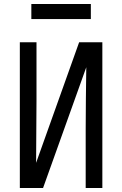

<svg xmlns="http://www.w3.org/2000/svg" viewBox="-20 -948 616 968"><path d="M80 0H197L415 -609Q414 -530 413 -451.5Q412 -373 412 -294V0H496V-735H379L162 -127Q162 -205 163 -283.5Q164 -362 164 -441V-735H80ZM438 -852V-928H138V-852Z"/></svg>

Font: Iosevka SS01 Extended
Style: Regular
Weight: 400
Width: 7
Monospace: yes
Designer: Belleve Invis
Foundry: Belleve Invis
Version: Version 3.4.7; ttfautohint (v1.8.3)